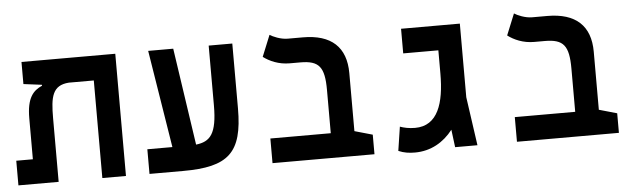

<svg xmlns="http://www.w3.org/2000/svg" viewBox="-43 -760 3016 917"><g transform="rotate(-5 1465.0 -301.5)"><path d="M528.8 0V-585.9H79.1V-480L167 -468.8V-464.4C123.5 -445.3 92.8 -412.6 92.8 -314.5V-118.2H13.2V0H206.1V-305.2C206.1 -407.7 216.3 -461.9 295.4 -467.8H415.5V0Z M641.6 0H802.7C1019.5 0 1089.8 -61 1089.8 -274.9V-585.9H976.6V-299.3C976.6 -162.1 943.4 -127.9 875.5 -120.1L806.6 -585.9H686.5L761.7 -118.2H641.6Z M1720.2 -93.8 1634.3 -118.2V-396.5C1634.3 -521 1564.5 -585.9 1428.2 -585.9H1355.5C1321.8 -585.9 1285.2 -602.1 1270.5 -611.8L1229 -509.8C1258.8 -487.3 1302.2 -467.8 1354.5 -467.8H1405.8C1495.6 -467.8 1521 -436 1521 -325.2V-118.2H1231.4V0H1720.2Z M1913.6 8.8C1990.7 8.8 2052.2 -27.8 2096.2 -84.5L2106.9 0H2213.9L2180.7 -232.9V-585.9H1898.9V-467.8H2067.4V-356.4C2067.4 -214.4 2033.7 -108.4 1924.8 -108.4C1894.5 -108.4 1872.1 -113.8 1852.5 -120.6L1835 -5.9C1861.3 5.4 1885.7 8.8 1913.6 8.8Z M2892.1 -93.8 2806.2 -118.2V-396.5C2806.2 -521 2736.3 -585.9 2600.1 -585.9H2527.3C2493.7 -585.9 2457 -602.1 2442.4 -611.8L2400.9 -509.8C2430.7 -487.3 2474.1 -467.8 2526.4 -467.8H2577.6C2667.5 -467.8 2692.9 -436 2692.9 -325.2V-118.2H2403.3V0H2892.1Z"/></g></svg>

Font: Cascadia Code NF SemiBold
Style: Regular
Weight: 600
Monospace: yes
Designer: Aaron Bell
Foundry: Saja Typeworks
Version: Version 2404.023